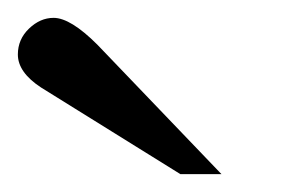

<svg xmlns="http://www.w3.org/2000/svg" viewBox="-33 -758 331 215"><path d="M215 -563H169L13 -660Q-13 -677 -13 -697Q-13 -714 -0.5 -726Q12 -738 27 -738Q46 -738 76 -708Z"/></svg>

Font: Justus
Style: Roman
Weight: 500
Version: Version 001.001